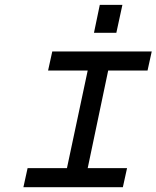

<svg xmlns="http://www.w3.org/2000/svg" viewBox="-20 -785 656 805"><path d="M199.2 -569.3H616.2L598.6 -489.3H433.6L347.7 -80.1H512.7L495.1 0H78.1L95.7 -80.1H260.7L347.7 -489.3H181.6ZM374 -647.5 398.4 -764.6H493.2L467.8 -647.5Z"/></svg>

Font: Thabit-Bold-Oblique
Style: Bold Oblique
Weight: 700
Designer: Regenerated by Nadim Shaikli
Foundry: MAK Alagha
Version: 0.01